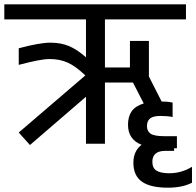

<svg xmlns="http://www.w3.org/2000/svg" viewBox="-30 -667 911 891"><path d="M861 107V181Q816 204 749 204Q668 204 628.5 176Q589 148 589 88Q589 34 627 5Q564 -20 564 -88Q564 -126 581 -150.5Q598 -175 637 -187L587 -284H457V0H369V-218L109 6L57 -52L366 -317Q321 -360 284 -376.5Q247 -393 201 -393Q177 -393 142 -386Q107 -379 57 -366V-443Q154 -469 204 -469Q252 -469 289.5 -453.5Q327 -438 369 -401V-577H-10V-647H833V-577H457V-354H573V-477H661V-312L720 -196Q748 -196 771 -191V-124Q748 -129 715 -129Q680 -129 666 -117Q652 -105 652 -82Q652 -58 669 -46.5Q686 -35 733 -35H791V21H778V33H738Q677 33 677 84Q677 113 696.5 125Q716 137 755 137Q812 137 861 107Z"/></svg>

Font: Biryani
Style: Regular
Weight: 400
Designer: Dan Reynolds and Mathieu Reguer
Foundry: Dan Reynolds and Mathieu Reguer
Version: Version 1.004; ttfautohint (v1.1) -l 5 -r 5 -G 72 -x 0 -D la